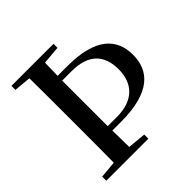

<svg xmlns="http://www.w3.org/2000/svg" viewBox="-190 -894 1052 1052"><g transform="rotate(-45 336.5 -367.5)"><path d="M48 0H374V-32L268 -42L266 -171H333C565 -171 640 -264 640 -384C640 -512 556 -595 342 -595H266L268 -695L374 -704V-735H48V-704L147 -695C148 -595 148 -494 148 -393V-342C148 -241 148 -140 147 -41L48 -32ZM265 -559H337C469 -559 528 -495 528 -384C528 -275 464 -206 337 -206H265V-343V-394Z"/></g></svg>

Font: Noto Serif HK SemiBold
Style: Regular
Weight: 600
Designer: Ryoko NISHIZUKA 西塚涼子 (kana & ideographs); Frank Grießhammer (Latin, Greek & Cyrillic); Wenlong ZHANG 张文龙 (bopomofo); San
Foundry: Adobe
Version: Version 2.001;hotconv 1.1.0;makeotfexe 2.6.0